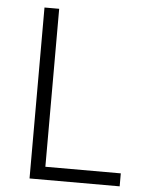

<svg xmlns="http://www.w3.org/2000/svg" viewBox="-51 -740 593 781"><g transform="rotate(5 245.5 -349.0)"><path d="M99 0V-698H159V-53H467V0Z"/></g></svg>

Font: Plexus Sans Light
Style: Regular
Weight: 300
Version: Version 2.001;PS 002.001;hotconv 1.0.70;makeotf.lib2.5.58329